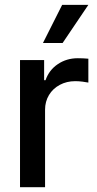

<svg xmlns="http://www.w3.org/2000/svg" viewBox="-20 -781 403 801"><path d="M63.5 -530.3H164.1V-446.3H169.9Q184.6 -488.8 221.2 -513.4Q257.8 -538.1 304.7 -538.1Q327.1 -538.1 348.6 -536.1V-436.5Q339.8 -438.5 324 -440.4Q308.1 -442.4 293.9 -442.4Q258.3 -442.4 229.5 -427Q200.7 -411.6 184.3 -384.5Q168 -357.4 168 -323.2V0H63.5ZM239.3 -760.7H348.6L241.2 -601.6H159.2Z"/></svg>

Font: Pretendard JP Medium
Style: Regular
Weight: 500
Designer: Base glyphs from Inter by Rasmus Andersson; Hangeul glyphs from Noto Sans CJK(Source Han Sans) by Jang Soo-young and Kan
Foundry: Kil Hyung-jin
Version: Version 1.309